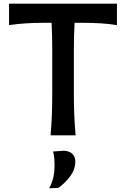

<svg xmlns="http://www.w3.org/2000/svg" viewBox="-20 -733 682 1040"><path d="M254 0Q259 -58.5 261 -113.2Q263 -168 263 -234.5V-457Q263 -539 259.5 -609.5H220Q161 -609.5 115.5 -606.2Q70 -603 29 -597V-713H613.5V-597Q573 -603.5 527.2 -606.5Q481.5 -609.5 422.5 -609.5H384Q380 -539 380 -457V-234.5Q380 -168 382.2 -113.2Q384.5 -58.5 389.5 0ZM246.5 286.5Q263.5 254.5 269.5 225.2Q275.5 196 275.5 161.5Q275.5 143 274 124.5Q272.5 106 267.5 87.5L326 83.5Q357 85 372.5 101Q388 117 388 141.5Q388 184 361 220.8Q334 257.5 296 285Z"/></svg>

Font: Commissioner Flair Medium
Style: Regular
Weight: 500
Designer: Kostas Bartsokas
Foundry: Kostas Bartsokas
Version: Version 1.000; ttfautohint (v1.8.3)